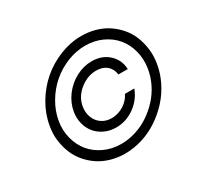

<svg xmlns="http://www.w3.org/2000/svg" viewBox="-154 -945 1222 1162"><g transform="rotate(-30 457.5 -364.0)"><path d="M410.9 11.4Q360.1 11.4 313.6 -2Q267 -15.3 230.1 -39.8Q193.2 -64.3 163.9 -98.5Q134.6 -132.8 117.7 -174.4Q100.9 -215.9 94.6 -263.8Q88.4 -311.8 98 -363.6Q110.8 -440 152 -509.4Q193.2 -578.8 251.8 -629.1Q310.4 -679.3 384.6 -709Q458.8 -738.6 534.8 -738.6Q585.9 -738.6 632.5 -725.3Q679 -712 715.7 -687.5Q752.5 -663 781.8 -628.9Q811.1 -594.8 827.8 -553.1Q844.5 -511.4 850.7 -463.4Q856.9 -415.5 848 -363.6Q838.1 -302.6 809.7 -245.4Q781.2 -188.2 739 -142Q696.7 -95.9 644.9 -61.3Q593 -26.6 532.5 -7.6Q471.9 11.4 410.9 11.4ZM419.7 -51.1Q470.9 -51.1 521.7 -66.9Q572.4 -82.7 615.8 -111.9Q659.1 -141 694.6 -179.5Q730.1 -218 753.7 -266Q777.3 -313.9 785.5 -364.7Q795.8 -428.3 780.7 -486Q765.6 -543.7 730.8 -585.4Q696 -627.1 642.6 -651.6Q589.1 -676.1 525.6 -676.1Q462 -676.1 400 -651.3Q338.1 -626.4 289.2 -584.3Q240.4 -542.3 205.8 -484Q171.2 -425.8 160.2 -362.2Q149.5 -299.4 164.6 -241.8Q179.7 -184.3 214.3 -142.6Q248.9 -100.9 302.6 -76Q356.2 -51.1 419.7 -51.1ZM267 -363.6Q276.6 -420.8 312.9 -469.5Q349.1 -518.1 402.3 -546.3Q455.6 -574.6 512.8 -574.6Q583.8 -574.6 630.1 -532.1Q676.5 -489.7 679.3 -424.4H613.6Q609 -464.1 581.3 -488.1Q553.6 -512.1 508.5 -512.1Q446.4 -512.1 393.1 -469.1Q339.8 -426.1 329.5 -363.6Q323.2 -324.6 335.8 -290.5Q348.4 -256.4 377.8 -235.8Q407.3 -215.2 447.1 -215.2Q492.2 -215.2 531.6 -239.7Q571 -264.2 589.1 -302.9H654.8Q630.3 -236.9 571.9 -194.8Q513.5 -152.7 443.2 -152.7Q400.2 -152.7 364 -169.4Q327.8 -186.1 304.2 -214.3Q280.5 -242.5 270.2 -281.6Q259.9 -320.7 267 -363.6Z"/></g></svg>

Font: Karasuma Gothic
Style: Light Italic
Weight: 300
Italic angle: 9.39998°
Designer: Rasmus Andersson / Ryoko Nishizuka
Foundry: rsms
Version: Version 1.00